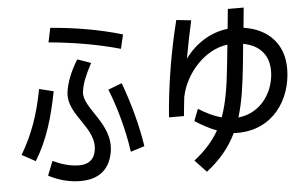

<svg xmlns="http://www.w3.org/2000/svg" viewBox="-58 -923 1716 1086"><g transform="rotate(-5 800.0 -379.5)"><path d="M669 -741C542 -779 401 -803 262 -814L245 -733C387 -720 522 -697 650 -661ZM475 -596 399 -623C359 -561 332 -490 327 -438C315 -310 476 -229 452 -99C443 -49 409 -24 355 -25C305 -26 258 -40 209 -63L177 18C234 47 290 63 352 64C449 66 523 25 542 -86C568 -246 403 -344 415 -438C421 -486 442 -534 475 -596ZM115 -70C186 -185 223 -314 250 -455L169 -475C143 -337 105 -225 38 -112ZM734 -101C718 -213 678 -360 637 -467L559 -437C600 -337 639 -196 655 -76Z M887 -251H972C975 -286 979 -322 983 -358C1009 -490 1123 -617 1252 -632L1240 -517C1228 -398 1213 -304 1184 -225C1142 -236 1098 -257 1054 -285L1028 -218C1071 -190 1112 -168 1151 -154C1118 -96 1073 -45 1009 5L1074 74C1154 12 1208 -55 1244 -131C1252 -130 1260 -130 1267 -130C1467 -130 1575 -292 1577 -464C1579 -612 1485 -700 1351 -719L1362 -833H1272L1261 -721C1162 -710 1076 -654 1017 -573C1030 -645 1044 -717 1060 -787L976 -796C934 -630 900 -432 887 -251ZM1330 -516 1341 -629C1440 -610 1485 -548 1485 -463C1485 -356 1417 -231 1278 -216C1305 -302 1318 -400 1330 -516Z"/></g></svg>

Font: Smiley Sans Oblique
Style: Regular
Weight: 400
Italic angle: -8°
Designer: oooooohmygosh, Nagisa Chen, Janine Sui, Heda Shi, Jian Li
Foundry: atelierAnchor
Version: Version 2.0.1